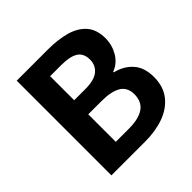

<svg xmlns="http://www.w3.org/2000/svg" viewBox="-190 -901 1061 1061"><g transform="rotate(-45 340.5 -370.0)"><path d="M91 0V-740H336Q412 -740 472.5 -723.5Q533 -707 568.5 -667Q604 -627 604 -558Q604 -507 577.5 -461.5Q551 -416 503 -398V-393Q564 -379 603 -336Q642 -293 642 -218Q642 -144 604 -95.5Q566 -47 501.5 -23.5Q437 0 355 0ZM239 -439H325Q396 -439 428 -465.5Q460 -492 460 -536Q460 -585 427 -606Q394 -627 327 -627H239ZM239 -114H342Q418 -114 458 -141.5Q498 -169 498 -227Q498 -281 458.5 -305Q419 -329 342 -329H239Z"/></g></svg>

Font: Source Han Sans CN Bold
Style: Bold
Weight: 700
Designer: Ryoko NISHIZUKA 西塚涼子 (kana & ideographs); Paul D. Hunt (Latin, Greek & Cyrillic); Wenlong ZHANG 张文龙 (bopomofo); Sandoll 
Foundry: Adobe Systems Incorporated
Version: Version 1.00;May 30, 2023;FontCreator 11.5.0.2422 32-bit